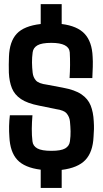

<svg xmlns="http://www.w3.org/2000/svg" viewBox="-20 -818 497 930"><path d="M278.8 92.3H177.2V3.9Q99.1 -5.9 64 -43.7Q28.8 -81.5 25.4 -155.3Q21.5 -207.5 27.8 -259.8H137.2Q134.3 -226.6 134 -194.1Q133.8 -161.6 137.2 -133.8Q139.6 -110.8 160.9 -99.1Q182.1 -87.4 229 -87.4Q275.4 -87.4 295.7 -99.1Q315.9 -110.8 318.8 -133.8Q322.3 -159.2 321.8 -181.9Q321.3 -204.6 318.8 -230.5Q316.4 -252 303.2 -268.1Q290 -284.2 251 -289.6L169.9 -306.2Q112.3 -317.4 81.3 -338.4Q50.3 -359.4 37.6 -391.1Q24.9 -422.9 22.9 -465.8Q22 -486.8 22.5 -505.4Q22.9 -523.9 23.4 -543Q25.9 -616.7 61 -654.5Q96.2 -692.4 177.2 -701.7V-797.9H278.8V-701.7Q354.5 -692.4 390.1 -654.1Q425.8 -615.7 428.7 -543Q430.2 -522.9 429.4 -494.4Q428.7 -465.8 427.2 -439.9H316.9Q321.3 -503.9 317.9 -564.5Q314 -610.4 228.5 -610.4Q182.1 -610.4 161.6 -598.6Q141.1 -586.9 138.2 -564.5Q134.8 -540 135 -515.1Q135.3 -490.2 138.2 -465.8Q140.6 -443.8 153.8 -428.5Q167 -413.1 208.5 -407.7L283.2 -393.6Q342.8 -382.8 374.5 -361.1Q406.2 -339.4 419.2 -306.9Q432.1 -274.4 434.1 -230.5Q435.5 -210.4 435.1 -192.4Q434.6 -174.3 433.1 -155.3Q429.7 -81.5 393.6 -43.2Q357.4 -4.9 278.8 4.9Z"/></svg>

Font: Agdasima
Style: Bold
Weight: 700
Width: 3
Designer: The DocRepair Project, Patric King
Foundry: Google
Version: Version 2.002